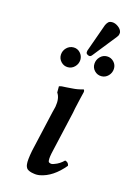

<svg xmlns="http://www.w3.org/2000/svg" viewBox="-121 -843 620 912"><g transform="rotate(15 189.5 -387.0)"><path d="M200.2 -123Q191.4 -86.9 192.9 -71.8Q192.9 -61.5 201.2 -60.1Q208.5 -55.7 223.1 -62Q247.6 -70.3 268.1 -90.8Q285.6 -86.4 287.1 -69.8Q232.4 -3.9 169.9 7.8Q154.3 10.7 139.2 7.8Q117.2 4.9 106 -4.9Q98.6 -13.2 97.2 -26.9Q94.7 -45.9 104 -94.2Q105 -98.6 106.9 -107.2Q108.9 -115.7 109.9 -120.1L149.9 -295.9Q152.8 -306.2 157.2 -325.2Q165 -368.7 147.9 -393.1V-423.8Q149.9 -424.3 154.1 -425.3Q158.2 -426.3 160.2 -426.8Q161.6 -426.8 182.4 -428Q203.1 -429.2 211.9 -430.2Q238.8 -431.6 265.1 -439.9Q270.5 -436.5 269 -426.8Q268.1 -422.4 260.5 -391.6Q252.9 -360.8 249 -340.8Q248.5 -337.4 247.1 -330.3Q245.6 -323.2 245.1 -319.8ZM314 -783.2Q328.6 -783.2 343.8 -772.2Q358.9 -761.2 361.8 -747.1Q362.8 -743.7 360.8 -734.9Q360.8 -734.4 359.9 -731.7Q358.9 -729 357.9 -728Q356 -724.1 354 -722.2L263.2 -607.9Q257.3 -600.1 251 -600.1Q245.6 -600.1 239.7 -604Q233.9 -607.9 233.9 -612.8Q233.9 -620.1 234.9 -623L284.2 -761.2Q290 -772.9 296.1 -778.1Q302.2 -783.2 314 -783.2ZM332 -620.1Q352.1 -620.1 366 -605.5Q379.9 -590.8 378.9 -570.8Q377.9 -550.8 363.8 -536.4Q349.6 -522 330.1 -522Q310.1 -522 296.1 -536.4Q282.2 -550.8 283.2 -570.8Q284.2 -590.8 298.3 -605.5Q312.5 -620.1 332 -620.1ZM118.2 -570.8Q119.1 -591.3 133.5 -605.7Q147.9 -620.1 168 -620.1Q187.5 -620.1 200.9 -605.5Q214.4 -590.8 213.9 -570.8Q212.9 -550.8 198.7 -536.4Q184.6 -522 165 -522Q145.5 -522 131.6 -536.4Q117.7 -550.8 118.2 -570.8Z"/></g></svg>

Font: Common Serif Medium
Style: Italic
Weight: 500
Italic angle: -12°
Designer: Philipp H. Poll, Khaled Hosny
Foundry: Stefan Peev, Context Ltd.
Version: Version 1.026